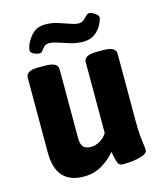

<svg xmlns="http://www.w3.org/2000/svg" viewBox="-108 -786 736 873"><g transform="rotate(-15 260.0 -349.0)"><path d="M180 8Q48 8 48 -140V-492Q48 -508 62 -516.5Q76 -525 109 -525H137Q169 -525 183.5 -516.5Q198 -508 198 -492V-165Q198 -141 208.5 -127.5Q219 -114 246 -114Q267 -114 288 -126.5Q309 -139 321 -159V-492Q321 -508 335.5 -516.5Q350 -525 382 -525H410Q442 -525 456.5 -516.5Q471 -508 471 -492V-174Q471 -130 473.5 -104Q476 -78 478.5 -62.5Q481 -47 481 -36Q481 -24 466.5 -17Q452 -10 431.5 -6Q411 -2 392.5 -1Q374 0 366 0Q348 0 342 -13Q336 -26 328 -68Q306 -40 267.5 -16Q229 8 180 8ZM130 -585Q126 -585 115.5 -587.5Q105 -590 96.5 -595.5Q88 -601 88 -609Q88 -616 90.5 -624Q93 -632 95 -638Q109 -668 130.5 -687Q152 -706 187 -706Q218 -706 246 -697Q274 -688 297.5 -679.5Q321 -671 336 -671Q351 -671 360.5 -679Q370 -687 377.5 -695.5Q385 -704 392 -704Q403 -704 419 -693.5Q435 -683 435 -673Q435 -669 432.5 -662Q430 -655 427 -648Q415 -620 392 -602.5Q369 -585 335 -585Q306 -585 277 -593.5Q248 -602 223.5 -610.5Q199 -619 183 -619Q167 -619 158.5 -610.5Q150 -602 144 -593.5Q138 -585 130 -585Z"/></g></svg>

Font: Asap Semi Condensed
Style: Bold
Weight: 700
Width: 4
Designer: Pablo Cosgaya
Foundry: Omnibus-Type
Version: Version 3.001; ttfautohint (v1.8.4.7-5d5b)